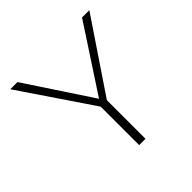

<svg xmlns="http://www.w3.org/2000/svg" viewBox="-169 -812 967 967"><g transform="rotate(-45 314.5 -329.0)"><path d="M596 -658 338 -275V0H293V-274L33 -658H84L315 -308L544 -658Z"/></g></svg>

Font: EauTest Light
Style: Regular
Weight: 300
Designer: Christian Thalmann (Catharsis Fonts)
Version: Version 0.001;PS 000.001;hotconv 1.0.88;makeotf.lib2.5.64775